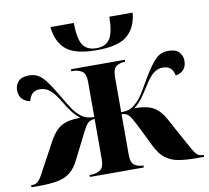

<svg xmlns="http://www.w3.org/2000/svg" viewBox="-83 -849 1024 941"><g transform="rotate(-10 428.5 -378.5)"><path d="M432 -606Q324 -606 279 -644.5Q234 -683 227 -757H343Q344 -677 364.5 -646.5Q385 -616 432 -616Q478 -616 498.5 -647Q519 -678 520 -757H636Q629 -683 584 -644.5Q539 -606 432 -606ZM-1 0V-10H3Q20 -10 31 -18.5Q42 -27 55 -50.5Q68 -74 92 -119L143 -213Q168 -257 200.5 -275.5Q233 -294 294 -294Q272 -311 256 -332Q240 -353 219 -388Q194 -430 172 -448Q150 -466 124 -466Q98 -466 84.5 -452.5Q71 -439 67 -417Q46 -419 29 -435Q12 -451 12 -481Q12 -505 28 -523.5Q44 -542 83 -542Q119 -542 145 -517.5Q171 -493 207 -431Q231 -391 247 -364.5Q263 -338 277 -324Q298 -302 315.5 -294Q333 -286 362 -286V-460Q362 -502 342.5 -514Q323 -526 299 -526H290V-536H558V-526H556Q532 -526 514 -514Q496 -502 496 -460V-286Q525 -286 542 -294Q559 -302 581 -324Q595 -338 611 -364.5Q627 -391 650 -431Q687 -493 712.5 -517.5Q738 -542 775 -542Q813 -542 829 -523.5Q845 -505 845 -481Q845 -451 828.5 -435Q812 -419 790 -417Q787 -439 773.5 -452.5Q760 -466 734 -466Q708 -466 686 -448Q664 -430 639 -388Q617 -353 601 -332Q585 -311 563 -294Q624 -294 657 -275.5Q690 -257 714 -213L765 -119Q790 -74 803 -50.5Q816 -27 826.5 -18.5Q837 -10 855 -10H858V0H820Q768 0 731 -6.5Q694 -13 667 -33.5Q640 -54 619 -96L573 -190Q555 -226 544.5 -244Q534 -262 523.5 -268.5Q513 -275 496 -276V-76Q496 -34 514 -22Q532 -10 556 -10H558V0H290V-10H299Q323 -10 342.5 -22Q362 -34 362 -76V-276Q345 -275 334.5 -268.5Q324 -262 313.5 -244Q303 -226 286 -191L238 -96Q218 -54 191 -33.5Q164 -13 126.5 -6.5Q89 0 37 0Z"/></g></svg>

Font: Noto Serif Display SemiCondensed
Style: Bold
Weight: 700
Width: 4
Designer: Monotype Design Team
Foundry: Monotype Imaging Inc.
Version: Version 2.009